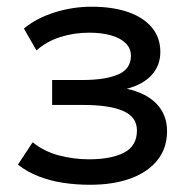

<svg xmlns="http://www.w3.org/2000/svg" viewBox="-20 -526 551 558"><path d="M241.5 11Q200.5 11 163 5.2Q125.5 -0.5 92.2 -13.5Q59 -26.5 32 -47.5L75 -112.5Q107.5 -86 150.8 -74.5Q194 -63 238.5 -63Q302.5 -63 340.2 -82.2Q378 -101.5 378 -147Q378 -186 338 -203.5Q298 -221 222 -221H131.5V-293.5H220Q286 -293.5 323.2 -309.5Q360.5 -325.5 360.5 -363.5Q360.5 -385.5 345.2 -400.5Q330 -415.5 302.8 -423.2Q275.5 -431 239 -431Q195.5 -431 155.8 -418.5Q116 -406 86 -379.5L49.5 -443Q85.5 -473 138.2 -489.8Q191 -506.5 246 -506.5Q307.5 -506.5 352.2 -491Q397 -475.5 421.5 -446Q446 -416.5 446 -375Q446 -336 421 -308.2Q396 -280.5 348.5 -268Q405.5 -255.5 435.5 -223.8Q465.5 -192 465.5 -145Q465.5 -95.5 437.5 -60.5Q409.5 -25.5 359.2 -7.2Q309 11 241.5 11Z"/></svg>

Font: Geologica Roman Light
Style: Regular
Weight: 300
Designer: Sindre Bremnes, Frode Helland
Foundry: Monokrom Skriftforlag AS
Version: Version 1.010;gftools[0.9.28]